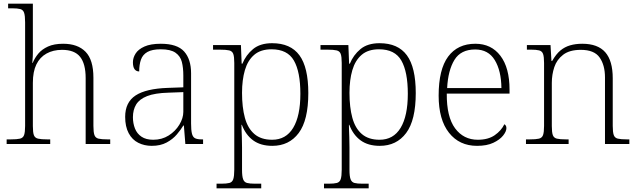

<svg xmlns="http://www.w3.org/2000/svg" viewBox="-20 -780 3456 1040"><path d="M16 0V-25H38Q72 -25 88.5 -29Q105 -33 110.5 -48.5Q116 -64 116 -98V-659Q116 -695 110.5 -711Q105 -727 89.5 -731Q74 -735 46 -735H24V-760H158V-494Q158 -484 157.5 -473Q157 -462 156 -453Q155 -444 155 -439H157Q168 -466 187.5 -489.5Q207 -513 240 -528Q273 -543 322 -543Q401 -543 443.5 -499.5Q486 -456 486 -359V-98Q486 -64 491.5 -48.5Q497 -33 513.5 -29Q530 -25 563 -25H577V0H444V-357Q444 -434 414 -472Q384 -510 316 -510Q268 -510 232 -490Q196 -470 177 -431Q158 -392 158 -331V-97Q158 -63 163.5 -48Q169 -33 186 -29Q203 -25 236 -25H252V0Z M802 10Q762 10 729 -6.5Q696 -23 677 -58.5Q658 -94 658 -147Q658 -226 714.5 -263Q771 -300 890 -304L973 -307V-371Q973 -413 965 -444.5Q957 -476 930.5 -494.5Q904 -513 851 -513Q804 -513 778.5 -498.5Q753 -484 743.5 -457Q734 -430 734 -393Q718 -393 709 -405Q700 -417 700 -443Q700 -467 714.5 -490Q729 -513 762.5 -528Q796 -543 851 -543Q940 -543 977.5 -501Q1015 -459 1015 -383V-111Q1015 -76 1019.5 -57Q1024 -38 1036 -31.5Q1048 -25 1074 -25H1080V0H984L976 -100H973Q960 -78 938 -52Q916 -26 882.5 -8Q849 10 802 10ZM810 -23Q857 -23 893.5 -46Q930 -69 951.5 -104.5Q973 -140 973 -174V-281L892 -278Q819 -276 777 -259.5Q735 -243 717.5 -214Q700 -185 700 -145Q700 -112 711 -84Q722 -56 746.5 -39.5Q771 -23 810 -23Z M1153 240V215H1179Q1207 215 1222.5 211Q1238 207 1243.5 190.5Q1249 174 1249 139V-439Q1249 -473 1243.5 -488Q1238 -503 1221.5 -507Q1205 -511 1171 -511H1134V-536H1285L1289 -435H1293Q1312 -482 1350.5 -514Q1389 -546 1454 -546Q1554 -546 1602 -480.5Q1650 -415 1650 -276Q1650 -129 1598 -59.5Q1546 10 1455 10Q1392 10 1351.5 -19.5Q1311 -49 1290 -104H1288Q1288 -94 1288.5 -77.5Q1289 -61 1290 -37.5Q1291 -14 1291 18V140Q1291 175 1297 191Q1303 207 1318 211Q1333 215 1361 215H1395V240ZM1454 -23Q1529 -23 1568 -87.5Q1607 -152 1607 -272Q1607 -391 1572 -452Q1537 -513 1451 -513Q1392 -513 1357 -483Q1322 -453 1306.5 -400Q1291 -347 1291 -277Q1291 -199 1306.5 -142Q1322 -85 1358 -54Q1394 -23 1454 -23Z M1735 240V215H1761Q1789 215 1804.5 211Q1820 207 1825.5 190.5Q1831 174 1831 139V-439Q1831 -473 1825.5 -488Q1820 -503 1803.5 -507Q1787 -511 1753 -511H1716V-536H1867L1871 -435H1875Q1894 -482 1932.5 -514Q1971 -546 2036 -546Q2136 -546 2184 -480.5Q2232 -415 2232 -276Q2232 -129 2180 -59.5Q2128 10 2037 10Q1974 10 1933.5 -19.5Q1893 -49 1872 -104H1870Q1870 -94 1870.5 -77.5Q1871 -61 1872 -37.5Q1873 -14 1873 18V140Q1873 175 1879 191Q1885 207 1900 211Q1915 215 1943 215H1977V240ZM2036 -23Q2111 -23 2150 -87.5Q2189 -152 2189 -272Q2189 -391 2154 -452Q2119 -513 2033 -513Q1974 -513 1939 -483Q1904 -453 1888.5 -400Q1873 -347 1873 -277Q1873 -199 1888.5 -142Q1904 -85 1940 -54Q1976 -23 2036 -23Z M2564 10Q2468 10 2412 -61Q2356 -132 2356 -262Q2356 -404 2407.5 -473.5Q2459 -543 2555 -543Q2641 -543 2690.5 -478Q2740 -413 2740 -294V-273H2400Q2399 -147 2445 -85Q2491 -23 2568 -23Q2624 -23 2659.5 -47.5Q2695 -72 2712 -107Q2717 -104 2720 -99Q2723 -94 2723 -86Q2723 -68 2705 -45.5Q2687 -23 2652 -6.5Q2617 10 2564 10ZM2696 -303Q2695 -397 2660 -454.5Q2625 -512 2554 -512Q2476 -512 2441.5 -455.5Q2407 -399 2402 -303Z M2829 0V-25H2849Q2883 -25 2899.5 -29Q2916 -33 2921.5 -48.5Q2927 -64 2927 -98V-439Q2927 -473 2921.5 -488Q2916 -503 2900.5 -507Q2885 -511 2857 -511H2834V-536H2962L2967 -450H2971Q2992 -487 3015.5 -506.5Q3039 -526 3068.5 -534.5Q3098 -543 3134 -543Q3218 -543 3258.5 -497Q3299 -451 3299 -356V-98Q3299 -64 3304.5 -48.5Q3310 -33 3326.5 -29Q3343 -25 3376 -25H3389V0H3257V-361Q3257 -427 3228 -468.5Q3199 -510 3126 -510Q3065 -510 3030.5 -483.5Q2996 -457 2982.5 -416.5Q2969 -376 2969 -331V-97Q2969 -63 2974.5 -48Q2980 -33 2996.5 -29Q3013 -25 3046 -25H3060V0Z"/></svg>

Font: Noto Serif Bengali ExtraLight
Style: Regular
Weight: 250
Version: Version 2.003